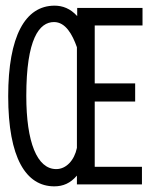

<svg xmlns="http://www.w3.org/2000/svg" viewBox="-20 -652 540 679"><path d="M172 7C203 7 229 -4 252 -31V0H482V-62H315V-293H458V-357H315V-562H484V-624H253V-595C229 -622 201 -632 173 -632C69 -632 9 -524 9 -312C9 -93 72 7 172 7ZM179 -54C111 -54 73 -149 73 -313C73 -515 119 -574 171 -574C212 -574 236 -530 252 -485V-129C243 -85 214 -54 179 -54Z"/></svg>

Font: Inconsolata
Style: Regular
Weight: 400
Monospace: yes
Designer: Raph Levien, Cyreal, Brenton Simpson
Foundry: Raph Levien, Cyreal, Google
Version: Version 3.100